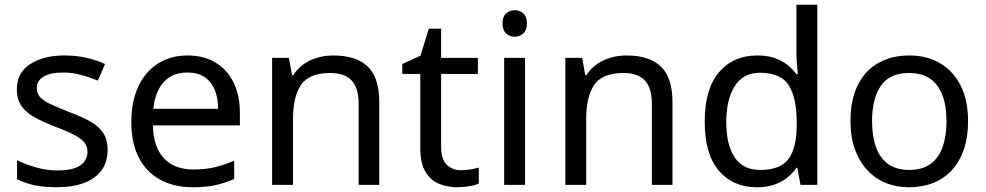

<svg xmlns="http://www.w3.org/2000/svg" viewBox="-20 -780 4158 810"><path d="M434 -148Q434 -96 408 -61Q382 -26 334 -8Q286 10 220 10Q164 10 123.5 1Q83 -8 52 -24V-104Q84 -88 129.5 -74.5Q175 -61 222 -61Q289 -61 319 -82.5Q349 -104 349 -140Q349 -160 338 -176Q327 -192 298.5 -208Q270 -224 217 -244Q165 -264 128 -284Q91 -304 71 -332Q51 -360 51 -404Q51 -472 106.5 -509Q162 -546 252 -546Q301 -546 343.5 -536.5Q386 -527 423 -510L393 -440Q359 -454 322 -464Q285 -474 246 -474Q192 -474 163.5 -456.5Q135 -439 135 -409Q135 -387 148 -371.5Q161 -356 191.5 -341.5Q222 -327 273 -307Q324 -288 360 -268Q396 -248 415 -219.5Q434 -191 434 -148Z M771 -546Q840 -546 889.5 -516Q939 -486 965.5 -431.5Q992 -377 992 -304V-251H625Q627 -160 671.5 -112.5Q716 -65 796 -65Q847 -65 886.5 -74.5Q926 -84 968 -102V-25Q927 -7 887 1.5Q847 10 792 10Q716 10 657.5 -21Q599 -52 566.5 -113.5Q534 -175 534 -264Q534 -352 563.5 -415Q593 -478 646.5 -512Q700 -546 771 -546ZM770 -474Q707 -474 670.5 -433.5Q634 -393 627 -321H900Q900 -367 886 -401Q872 -435 843.5 -454.5Q815 -474 770 -474Z M1386 -546Q1482 -546 1531 -499.5Q1580 -453 1580 -349V0H1493V-343Q1493 -408 1464 -440Q1435 -472 1373 -472Q1284 -472 1250 -422Q1216 -372 1216 -278V0H1128V-536H1199L1212 -463H1217Q1235 -491 1261.5 -509.5Q1288 -528 1320 -537Q1352 -546 1386 -546Z M1925 -62Q1945 -62 1966 -65.5Q1987 -69 2000 -73V-6Q1986 1 1960 5.5Q1934 10 1910 10Q1868 10 1832.5 -4.5Q1797 -19 1775 -55Q1753 -91 1753 -156V-468H1677V-510L1754 -545L1789 -659H1841V-536H1996V-468H1841V-158Q1841 -109 1864.5 -85.5Q1888 -62 1925 -62Z M2195 -536V0H2107V-536ZM2152 -737Q2172 -737 2187.5 -723.5Q2203 -710 2203 -681Q2203 -653 2187.5 -639Q2172 -625 2152 -625Q2130 -625 2115 -639Q2100 -653 2100 -681Q2100 -710 2115 -723.5Q2130 -737 2152 -737Z M2623 -546Q2719 -546 2768 -499.5Q2817 -453 2817 -349V0H2730V-343Q2730 -408 2701 -440Q2672 -472 2610 -472Q2521 -472 2487 -422Q2453 -372 2453 -278V0H2365V-536H2436L2449 -463H2454Q2472 -491 2498.5 -509.5Q2525 -528 2557 -537Q2589 -546 2623 -546Z M3173 10Q3073 10 3013 -59.5Q2953 -129 2953 -267Q2953 -405 3013.5 -475.5Q3074 -546 3174 -546Q3216 -546 3247 -535.5Q3278 -525 3301 -507Q3324 -489 3340 -467H3346Q3345 -480 3342.5 -505.5Q3340 -531 3340 -546V-760H3428V0H3357L3344 -72H3340Q3324 -49 3301 -30.5Q3278 -12 3246.5 -1Q3215 10 3173 10ZM3187 -63Q3272 -63 3306.5 -109.5Q3341 -156 3341 -250V-266Q3341 -366 3308 -419.5Q3275 -473 3186 -473Q3115 -473 3079.5 -416.5Q3044 -360 3044 -265Q3044 -169 3079.5 -116Q3115 -63 3187 -63Z M4064 -269Q4064 -202 4046.5 -150.5Q4029 -99 3996.5 -63Q3964 -27 3917.5 -8.5Q3871 10 3814 10Q3761 10 3716 -8.5Q3671 -27 3638 -63Q3605 -99 3586.5 -150.5Q3568 -202 3568 -269Q3568 -358 3598 -419.5Q3628 -481 3684 -513.5Q3740 -546 3817 -546Q3890 -546 3945.5 -513.5Q4001 -481 4032.5 -419.5Q4064 -358 4064 -269ZM3659 -269Q3659 -206 3675.5 -159.5Q3692 -113 3727 -88Q3762 -63 3816 -63Q3870 -63 3905 -88Q3940 -113 3956.5 -159.5Q3973 -206 3973 -269Q3973 -333 3956 -378Q3939 -423 3904.5 -447.5Q3870 -472 3815 -472Q3733 -472 3696 -418Q3659 -364 3659 -269Z"/></svg>

Font: Noto Sans Lao Looped
Style: Regular
Weight: 400
Designer: Mark Frömberg, Ben Mitchell
Foundry: The Fontpad Ltd
Version: Version 1.001